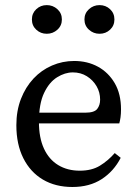

<svg xmlns="http://www.w3.org/2000/svg" viewBox="-20 -730 550 763"><path d="M375.6 -595.8Q351.3 -595.8 333.5 -612Q315.6 -628.1 315.6 -652.7Q315.6 -677.3 333.5 -693.5Q351.3 -709.7 375.6 -709.7Q400.1 -709.7 417.4 -693.5Q434.7 -677.3 434.7 -652.7Q434.7 -628.1 417.4 -612Q400.1 -595.8 375.6 -595.8ZM165.8 -595.8Q141.5 -595.8 124.1 -612Q106.8 -628.1 106.8 -652.7Q106.8 -677.3 124.1 -693.5Q141.5 -709.7 165.8 -709.7Q190.2 -709.7 208.1 -693.5Q225.9 -677.3 225.9 -652.7Q225.9 -628.1 208.1 -612Q190.2 -595.8 165.8 -595.8ZM274.7 -487.7Q327.5 -487.7 369.3 -464.9Q411 -442.1 436 -399.3Q460.9 -356.5 460.9 -295.5Q460.9 -278.5 459 -264.2Q457 -249.8 454 -239.6H83.7V-282.2H318.9Q354.9 -282.2 366.4 -297.2Q377.9 -312.2 377.9 -333.9Q377.9 -363.2 363.7 -387.5Q349.5 -411.8 325.1 -427.1Q300.6 -442.3 269.4 -442.3Q238.1 -442.3 206.9 -422.9Q175.6 -403.5 155.2 -360.6Q134.7 -317.7 134.7 -245.7Q134.7 -182.8 154.6 -139.6Q174.5 -96.3 211.2 -74Q247.8 -51.7 297.1 -51.7Q344.7 -51.7 377 -71.5Q409.3 -91.2 436 -121.7L459.7 -102.9Q432.5 -49.6 384.2 -18.2Q335.9 13.1 267.6 13.1Q200.3 13.1 150.4 -16.4Q100.5 -46 72.8 -101.1Q45 -156.3 45 -232.5Q45 -289.9 63.2 -336.9Q81.4 -383.9 113.2 -417.9Q145 -451.8 186.8 -469.7Q228.6 -487.7 274.7 -487.7Z"/></svg>

Font: Adobe Variable Font Prototype
Style: Regular
Weight: 389
Designer: Frank Grießhammer
Foundry: Adobe
Version: Version 1.004;hotconv 1.0.113;makeotfexe 2.5.65598